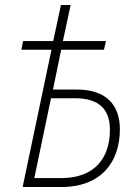

<svg xmlns="http://www.w3.org/2000/svg" viewBox="-20 -752 560 772"><path d="M71 0H226C390 0 462 -104 462 -232C462 -332 405 -392 289 -392H193L226 -552H398L406 -587H233L264 -732H225L194 -587H73L66 -552H187ZM226 -36H118L185 -357H281C378 -357 422 -313 422 -230C422 -120 364 -36 226 -36Z"/></svg>

Font: Noto Sans SemiCondensed ExtraLight
Style: Italic
Weight: 200
Width: 4
Italic angle: -12°
Designer: Monotype Design Team
Foundry: Monotype Imaging Inc.
Version: Version 2.013